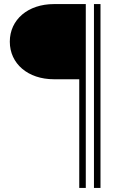

<svg xmlns="http://www.w3.org/2000/svg" viewBox="-20 -720 572 940"><path d="M368 200H400V-700H244C117 -700 28 -624 28 -516C28 -408 117 -332 244 -332H368ZM440 200H472V-700H440Z"/></svg>

Font: Ribes
Style: Bold
Weight: 900
Designer: Luigi Gorlero
Foundry: Collletttivo
Version: Version 2.100;Glyphs 3.1.2 (3151)